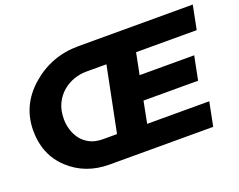

<svg xmlns="http://www.w3.org/2000/svg" viewBox="-111 -903 1374 1104"><g transform="rotate(-20 576.0 -350.5)"><path d="M1022 0H388Q241 0 141.5 -92.2Q42 -184.5 42 -332Q42 -488 164.5 -594.5Q287 -701 453 -701H1152L1123 -555H752L726 -424H1060L1031 -279H697L671 -146H1051ZM488 -150 568 -548H443Q406.5 -548 368.8 -535Q331 -522 299.8 -495.5Q268.5 -469 249.2 -429Q230 -389 230 -335Q230 -302 240 -269Q250 -236 270.8 -209.2Q291.5 -182.5 324.2 -166.2Q357 -150 403 -150Z"/></g></svg>

Font: Argentum Novus
Style: Bold Italic
Weight: 700
Designer: Julieta Ulanovsky (font) & Cristiano Sobral (main changes)
Foundry: Julieta Ulanovsky (font) & Cristiano Sobral (main changes)
Version: Version 3.00;November 27, 2020;FontCreator 13.0.0.2655 64-bi